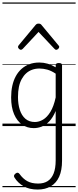

<svg xmlns="http://www.w3.org/2000/svg" viewBox="-20 -1030 638 1569"><path d="M288 519Q220 519 173.5 492.5Q127 466 99 422Q93 413 94.5 405Q96 397 107 388Q118 380 125.5 381.5Q133 383 140 392Q167 430 202.5 450Q238 470 292 470Q338 470 369.5 450Q401 430 418 388Q435 346 435 280V-123Q412 -68 382 -37.5Q352 -7 320 5Q288 17 256 17Q202 17 160.5 -12Q119 -41 95 -97Q71 -153 71 -234Q71 -285 80.5 -328.5Q90 -372 109 -407Q128 -442 156 -467Q184 -492 220 -505.5Q256 -519 302 -519Q336 -519 369 -509.5Q402 -500 435 -480V-496Q435 -506 441 -510.5Q447 -515 461 -515Q475 -515 481 -510.5Q487 -506 487 -496V283Q487 362 463.5 414Q440 466 395 492.5Q350 519 288 519ZM265 -33Q299 -33 332 -52.5Q365 -72 392 -116Q419 -160 435 -234V-428Q399 -452 366.5 -461Q334 -470 302 -470Q270 -470 242.5 -460Q215 -450 194 -431Q173 -412 157.5 -384Q142 -356 134.5 -319.5Q127 -283 127 -237Q127 -178 142 -132Q157 -86 187.5 -59.5Q218 -33 265 -33ZM151 -623Q143 -623 135 -631Q127 -639 127 -647Q127 -649 128.5 -652Q130 -655 132 -659L270 -825Q275 -831 280.5 -834Q286 -837 295 -837Q304 -837 310 -834Q316 -831 320 -825L458 -659Q462 -655 463 -652Q464 -649 464 -647Q464 -639 456 -631Q448 -623 440 -623Q435 -623 431.5 -625.5Q428 -628 424 -632L295 -769L167 -632Q163 -628 159 -625.5Q155 -623 151 -623ZM0 490H598V500H0ZM0 -20H598V0H0ZM0 -505H598V-500H0ZM0 -1010H598V-1000H0Z"/></svg>

Font: Playwrite NG Modern Guides
Style: Regular
Weight: 400
Designer: Veronika Burian, José Scaglione
Foundry: TypeTogether
Version: Version 1.003